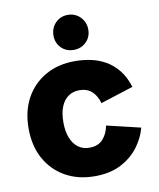

<svg xmlns="http://www.w3.org/2000/svg" viewBox="-88 -863 777 940"><g transform="rotate(-10 300.5 -393.5)"><path d="M308 7Q225 7 162 -28.5Q99 -64 63.5 -128Q28 -192 28 -279Q28 -365 63 -429Q98 -493 161 -529Q224 -565 308 -565Q348 -565 386.5 -557Q425 -549 459.5 -529.5Q494 -510 521 -476.5Q548 -443 564 -392L401 -340Q390 -379 366 -400Q342 -421 305 -421Q274 -421 250.5 -405Q227 -389 214 -357.5Q201 -326 201 -279Q201 -234 214 -201.5Q227 -169 250.5 -152Q274 -135 305 -135Q350 -135 373.5 -162Q397 -189 404 -228L572 -188Q559 -138 525.5 -93.5Q492 -49 438 -21Q384 7 308 7ZM313 -620Q276 -620 251.5 -644.5Q227 -669 227 -706Q227 -743 251.5 -768.5Q276 -794 313 -794Q350 -794 375 -768.5Q400 -743 400 -706Q400 -669 375 -644.5Q350 -620 313 -620Z"/></g></svg>

Font: Parkinsans
Style: Bold
Weight: 700
Designer: Red Stone, Indian Type Foundry
Foundry: Indian Type Foundry
Version: Version 1.000